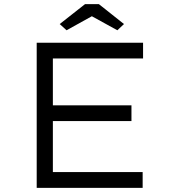

<svg xmlns="http://www.w3.org/2000/svg" viewBox="-20 -906 837 926"><path d="M157 0V-700H670V-624H235V-76H668V0ZM197 -322V-398H614V-322ZM301 -760 268 -790 390 -886H457L578 -790L546 -760L408 -836H438Z"/></svg>

Font: Lexend Mega Light
Style: Regular
Weight: 300
Version: Version 1.007